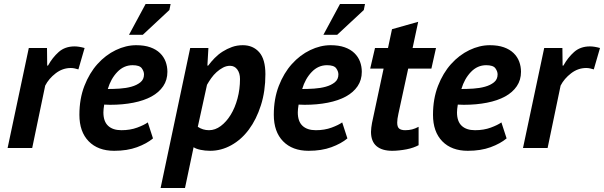

<svg xmlns="http://www.w3.org/2000/svg" viewBox="-20 -740 3020 960"><path d="M215 -500 216 -412H220Q242 -452 273.5 -480Q305 -508 353 -508Q374 -508 403 -500L372 -393Q362 -396 353 -398Q344 -400 334 -400Q293 -400 258.5 -373.5Q224 -347 206 -312L141 0H18L124 -500Z M745 -48Q714 -22 665 -4Q616 14 551 14Q470 14 423.5 -33.5Q377 -81 377 -166Q377 -246 402 -310.5Q427 -375 467.5 -420Q508 -465 559 -489.5Q610 -514 661 -514Q702 -514 731.5 -503.5Q761 -493 780 -474.5Q799 -456 808 -432Q817 -408 817 -381Q817 -340 796 -309Q775 -278 737.5 -257.5Q700 -237 647 -226.5Q594 -216 531 -216Q523 -216 516 -216.5Q509 -217 501 -217Q499 -205 498 -195.5Q497 -186 497 -178Q497 -133 520.5 -111Q544 -89 587 -89Q631 -89 666 -102Q701 -115 719 -128ZM519 -295Q547 -295 578.5 -297Q610 -299 637 -306.5Q664 -314 682 -328.5Q700 -343 700 -368Q700 -383 689 -398.5Q678 -414 643 -414Q599 -414 566.5 -380Q534 -346 519 -295ZM708 -720H833L827 -690L694 -566H625Z M931 -500H1022L1017 -412H1021Q1035 -431 1053 -449.5Q1071 -468 1093 -482Q1115 -496 1140 -505Q1165 -514 1194 -514Q1245 -514 1276 -479Q1307 -444 1307 -369Q1307 -284 1284.5 -213.5Q1262 -143 1224.5 -92.5Q1187 -42 1136.5 -14Q1086 14 1031 14Q1005 14 982 9Q959 4 948 -4L905 200H783ZM969 -106Q994 -89 1025 -89Q1056 -89 1084 -110Q1112 -131 1133.5 -166Q1155 -201 1167.5 -247.5Q1180 -294 1180 -345Q1180 -374 1166.5 -392.5Q1153 -411 1130 -411Q1112 -411 1095 -402Q1078 -393 1063 -379.5Q1048 -366 1036 -349Q1024 -332 1015 -316Z M1717 -48Q1686 -22 1637 -4Q1588 14 1523 14Q1442 14 1395.5 -33.5Q1349 -81 1349 -166Q1349 -246 1374 -310.5Q1399 -375 1439.5 -420Q1480 -465 1531 -489.5Q1582 -514 1633 -514Q1674 -514 1703.5 -503.5Q1733 -493 1752 -474.5Q1771 -456 1780 -432Q1789 -408 1789 -381Q1789 -340 1768 -309Q1747 -278 1709.5 -257.5Q1672 -237 1619 -226.5Q1566 -216 1503 -216Q1495 -216 1488 -216.5Q1481 -217 1473 -217Q1471 -205 1470 -195.5Q1469 -186 1469 -178Q1469 -133 1492.5 -111Q1516 -89 1559 -89Q1603 -89 1638 -102Q1673 -115 1691 -128ZM1491 -295Q1519 -295 1550.5 -297Q1582 -299 1609 -306.5Q1636 -314 1654 -328.5Q1672 -343 1672 -368Q1672 -383 1661 -398.5Q1650 -414 1615 -414Q1571 -414 1538.5 -380Q1506 -346 1491 -295ZM1680 -720H1805L1799 -690L1666 -566H1597Z M1855 -500H1920L1940 -594L2071 -631L2043 -500H2160L2137 -397H2021L1972 -171Q1966 -144 1966 -127Q1966 -105 1976 -97Q1986 -89 2006 -89Q2025 -89 2040.5 -93Q2056 -97 2073 -106V-14Q2062 -8 2046.5 -2.5Q2031 3 2013 6.5Q1995 10 1976 12Q1957 14 1941 14Q1890 14 1862.5 -9.5Q1835 -33 1835 -81Q1835 -91 1836.5 -102Q1838 -113 1840 -125L1898 -397H1831Z M2513 -48Q2482 -22 2433 -4Q2384 14 2319 14Q2238 14 2191.5 -33.5Q2145 -81 2145 -166Q2145 -246 2170 -310.5Q2195 -375 2235.5 -420Q2276 -465 2327 -489.5Q2378 -514 2429 -514Q2470 -514 2499.5 -503.5Q2529 -493 2548 -474.5Q2567 -456 2576 -432Q2585 -408 2585 -381Q2585 -340 2564 -309Q2543 -278 2505.5 -257.5Q2468 -237 2415 -226.5Q2362 -216 2299 -216Q2291 -216 2284 -216.5Q2277 -217 2269 -217Q2267 -205 2266 -195.5Q2265 -186 2265 -178Q2265 -133 2288.5 -111Q2312 -89 2355 -89Q2399 -89 2434 -102Q2469 -115 2487 -128ZM2287 -295Q2315 -295 2346.5 -297Q2378 -299 2405 -306.5Q2432 -314 2450 -328.5Q2468 -343 2468 -368Q2468 -383 2457 -398.5Q2446 -414 2411 -414Q2367 -414 2334.5 -380Q2302 -346 2287 -295Z M2792 -500 2793 -412H2797Q2819 -452 2850.5 -480Q2882 -508 2930 -508Q2951 -508 2980 -500L2949 -393Q2939 -396 2930 -398Q2921 -400 2911 -400Q2870 -400 2835.5 -373.5Q2801 -347 2783 -312L2718 0H2595L2701 -500Z"/></svg>

Font: PT Sans
Style: Bold Italic
Weight: 700
Italic angle: -12°
Designer: A.Korolkova, O.Umpeleva, V.Yefimov
Foundry: ParaType Ltd
Version: Version 2.003W OFL